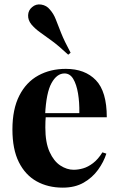

<svg xmlns="http://www.w3.org/2000/svg" viewBox="-20 -847 544 881"><path d="M282 -531Q370 -531 420 -479Q470 -427 470 -309H141L139 -328H344Q345 -377 338 -418.5Q331 -460 316 -485Q301 -510 276 -510Q241 -510 216.5 -466Q192 -422 187 -320L190 -314Q189 -302 188.5 -289Q188 -276 188 -262Q188 -193 207.5 -150Q227 -107 257 -87.5Q287 -68 318 -68Q339 -68 361.5 -74.5Q384 -81 407 -98.5Q430 -116 450 -148L468 -142Q456 -104 430 -68Q404 -32 364 -9Q324 14 268 14Q200 14 148 -15Q96 -44 66.5 -103Q37 -162 37 -253Q37 -346 68.5 -408Q100 -470 155.5 -500.5Q211 -531 282 -531ZM127 -814Q145 -830 169.5 -826Q194 -822 209 -803Q226 -784 236 -758Q246 -732 260.5 -695.5Q275 -659 304 -605L293 -596Q249 -637 217.5 -660Q186 -683 163.5 -699Q141 -715 124 -735Q108 -755 109 -777.5Q110 -800 127 -814Z"/></svg>

Font: Playfair Display
Style: Bold
Weight: 700
Designer: Claus Eggers Sørensen
Foundry: Claus Eggers Sørensen
Version: Version 1.203